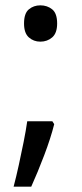

<svg xmlns="http://www.w3.org/2000/svg" viewBox="-20 -570 308 719"><path d="M70 -482Q70 -520 88 -535Q106 -550 131 -550Q157 -550 175.5 -535Q194 -520 194 -482Q194 -446 175.5 -430Q157 -414 131 -414Q106 -414 88 -430Q70 -446 70 -482ZM183 -105Q170 -53 145.5 11.5Q121 76 97 129H31Q41 91 50.5 47.5Q60 4 68.5 -38.5Q77 -81 82 -116H176Z"/></svg>

Font: Noto Sans Nabataean
Style: Regular
Weight: 400
Designer: Monotype Design Team
Foundry: Monotype Imaging Inc.
Version: Version 2.001; ttfautohint (v1.8.4.7-5d5b)